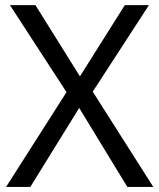

<svg xmlns="http://www.w3.org/2000/svg" viewBox="-20 -734 626 754"><path d="M582 0H480L291 -310.1L99.1 0H3.9L241.2 -372.1L19 -713.9H119.1L293.9 -434.1L470.2 -713.9H564.9L344.2 -374Z"/></svg>

Font: Defago Noto Sans
Style: Regular
Weight: 400
Designer: John M. Durdin
Foundry: Lao IT Dev Co., Ltd.
Version: Version 1.000 2007 initial release